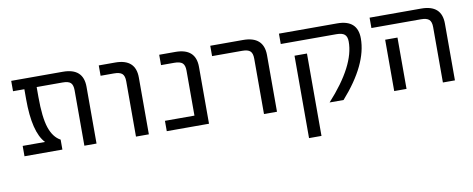

<svg xmlns="http://www.w3.org/2000/svg" viewBox="-64 -813 3251 1320"><g transform="rotate(-10 1561.5 -152.5)"><path d="M557.6 2H472.7V-384.8Q472.7 -421.9 457 -437Q441.4 -452.1 400.4 -452.1H219.7V-382.8Q219.7 -239.3 244.1 -167Q268.6 -94.7 319.3 -67.4V2H54.7V-70.3H210.9Q133.8 -151.4 133.8 -382.8V-452.1H54.7V-524.4H415Q557.6 -524.4 557.6 -394.5Z M666 -452.1V-524.4H780.3Q922.9 -524.4 922.9 -394.5V2H833V-384.8Q833 -421.9 816.4 -437Q799.8 -452.1 758.8 -452.1Z M1253.9 -384.8Q1253.9 -421.9 1237.3 -437Q1220.7 -452.1 1179.7 -452.1H1087.9V-524.4H1200.2Q1342.8 -524.4 1342.8 -394.5V2H1047.9V-70.3H1253.9Z M1444.3 -452.1V-524.4H1672.9Q1816.4 -524.4 1817.4 -394.5V2H1726.6V-384.8Q1726.6 -421.9 1710.4 -437Q1694.3 -452.1 1654.3 -452.1Z M2330.1 -524.4Q2472.7 -524.4 2472.7 -394.5Q2472.7 -212.9 2282.2 2H2184.6Q2387.7 -220.7 2386.7 -387.7Q2386.7 -421.9 2369.6 -437Q2352.5 -452.1 2312.5 -452.1H1923.8V-524.4ZM2002.9 218.8V-356.4H2089.8V218.8Z M2556.6 -452.1V-524.4H2917Q3059.6 -524.4 3059.6 -394.5V2H2975.6V-384.8Q2975.6 -421.9 2959 -437Q2942.4 -452.1 2902.3 -452.1ZM2721.7 -356.4V-77.1V2H2635.7V-77.1V-356.4Z"/></g></svg>

Font: Nasu
Style: Regular
Weight: 400
Designer: Ryoko NISHIZUKA (kana &amp; ideographs); Paul D. Hunt (Latin, Greek &amp; Cyrillic); Wenlong ZHANG (bopomofo); Sandoll C
Version: Version 2014.1215